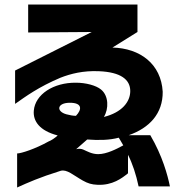

<svg xmlns="http://www.w3.org/2000/svg" viewBox="-20 -743 793 852"><path d="M56 -62V89C105 67 153 45 249 15C277 7 306 35 347 58C370 71 387 76 413 77C479 80 521 48 548 26V-56C568 -17 584 32 595 84H734C724 35 701 -51 647 -143H551C643 -175 703 -239 702 -336C695 -459 602 -529 479 -532L590 -601V-723H105V-599L387 -601L47 -430V-282C94 -315 151 -357 248 -398C294 -416 349 -430 419 -427C516 -423 558 -390 558 -339C558 -291 521 -244 441 -224C463 -260 463 -318 428 -346C406 -364 361 -376 317 -376C217 -377 136 -324 130 -252C126 -206 155 -163 236 -142C223 -130 208 -120 195 -115C138 -83 74 -62 56 -62ZM274 -236C228 -249 233 -287 290 -287C346 -287 344 -257 317 -229C305 -229 288 -232 274 -236ZM318 -81 367 -124C418 -120 466 -121 507 -132L516 -117L527 -98C498 -82 453 -59 416 -59C388 -59 368 -71 350 -79C341 -83 330 -84 318 -81Z"/></svg>

Font: コーポレート・ロゴ ver3 Bold
Style: Regular
Weight: 700
Designer: [KANA_main] LOGOTYPE.JP [Source Han Sans] Ryoko NISHIZUKA 西塚涼子 (kana, bopomofo & ideographs); Paul D. Hunt (Latin, Greek
Version: Version 12.001;FEAKit 1.0